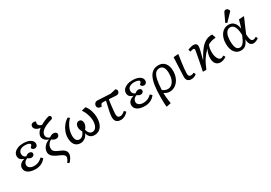

<svg xmlns="http://www.w3.org/2000/svg" viewBox="40 -2067 5151 3650"><g transform="rotate(-30 2616.0 -241.5)"><path d="M285 14Q179 14 119.5 -24.5Q60 -63 60 -132Q60 -179 93 -213Q126 -247 186 -263V-265Q134 -282 110.5 -309Q87 -336 87 -380Q87 -425 116.5 -459Q146 -493 197 -512.5Q248 -532 314 -532Q411 -532 469 -497Q527 -462 527 -403Q527 -373 509 -353.5Q491 -334 464 -334Q416 -334 397 -380Q420 -404 428.5 -416Q437 -428 437 -437Q437 -457 406 -469.5Q375 -482 324 -482Q259 -482 219.5 -453Q180 -424 180 -374Q180 -342 197.5 -318Q215 -294 246 -286Q262 -302 282.5 -311.5Q303 -321 321 -321Q348 -321 366.5 -307Q385 -293 385 -272Q385 -247 366.5 -230.5Q348 -214 321 -214Q281 -214 245 -247Q206 -236 182 -207Q158 -178 158 -142Q158 -103 193.5 -78Q229 -53 284 -53Q339 -53 381 -71Q423 -89 469 -132L506 -95Q468 -43 410 -14.5Q352 14 285 14Z M893 234 855 210Q876 186 890.5 156.5Q905 127 905 108Q905 80 880.5 58Q856 36 798 12Q702 -28 662 -67Q622 -106 622 -161Q622 -201 642 -238.5Q662 -276 697.5 -305Q733 -334 777 -348V-350Q725 -367 694.5 -400.5Q664 -434 664 -475Q664 -512 687.5 -550.5Q711 -589 752 -620Q696 -624 659 -652Q622 -680 622 -719Q622 -748 640 -764.5Q658 -781 691 -781Q720 -781 735 -769Q731 -753 729 -744Q727 -735 727 -725Q727 -700 749 -680Q771 -660 805 -655Q842 -678 892.5 -700Q943 -722 983 -732Q1004 -737 1019.5 -726Q1035 -715 1035 -695Q1035 -682 1028.5 -670.5Q1022 -659 1011 -656Q872 -616 807 -568Q742 -520 742 -457Q742 -428 762.5 -404Q783 -380 815 -372Q867 -409 907 -409Q937 -409 957.5 -394Q978 -379 978 -357Q978 -328 957.5 -309Q937 -290 905 -290Q860 -290 815 -328Q771 -309 745.5 -270Q720 -231 720 -184Q720 -146 746 -119Q772 -92 831 -68Q888 -45 919.5 -24Q951 -3 964 21.5Q977 46 977 81Q977 112 953.5 155Q930 198 893 234Z M1271 14Q1189 14 1145.5 -40Q1102 -94 1102 -195Q1102 -263 1126.5 -327.5Q1151 -392 1194.5 -445.5Q1238 -499 1296 -532L1330 -504Q1265 -439 1229.5 -357.5Q1194 -276 1194 -190Q1194 -126 1217 -92.5Q1240 -59 1283 -59Q1359 -59 1404 -164Q1369 -221 1369 -270Q1369 -316 1390.5 -343.5Q1412 -371 1447 -371Q1479 -371 1498 -348Q1517 -325 1517 -285Q1517 -256 1503 -224Q1489 -192 1464 -164Q1493 -59 1568 -59Q1621 -59 1652 -109Q1683 -159 1683 -243Q1683 -286 1671.5 -334Q1660 -382 1639.5 -428.5Q1619 -475 1592 -510L1681 -532L1692 -527Q1733 -472 1755.5 -400.5Q1778 -329 1778 -258Q1778 -132 1723.5 -59Q1669 14 1575 14Q1462 14 1432 -104H1429Q1419 -71 1394.5 -44.5Q1370 -18 1337.5 -2Q1305 14 1271 14Z M2152 14Q2024 14 2024 -118Q2024 -157 2039.5 -236.5Q2055 -316 2086 -446Q2067 -448 2047.5 -448.5Q2028 -449 2012 -449Q1984 -449 1972 -420L1960 -388Q1917 -387 1892.5 -404Q1868 -421 1868 -453Q1868 -488 1890 -509.5Q1912 -531 1946 -531L2228 -516L2349 -544Q2378 -522 2378 -497Q2378 -468 2359 -450Q2340 -432 2310 -432Q2294 -432 2246 -435.5Q2198 -439 2145 -442Q2136 -379 2128.5 -317.5Q2121 -256 2116.5 -207.5Q2112 -159 2112 -133Q2112 -91 2128 -72Q2144 -53 2178 -53Q2221 -53 2282 -107L2316 -72Q2285 -32 2241.5 -9Q2198 14 2152 14Z M2683 14Q2577 14 2517.5 -24.5Q2458 -63 2458 -132Q2458 -179 2491 -213Q2524 -247 2584 -263V-265Q2532 -282 2508.5 -309Q2485 -336 2485 -380Q2485 -425 2514.5 -459Q2544 -493 2595 -512.5Q2646 -532 2712 -532Q2809 -532 2867 -497Q2925 -462 2925 -403Q2925 -373 2907 -353.5Q2889 -334 2862 -334Q2814 -334 2795 -380Q2818 -404 2826.5 -416Q2835 -428 2835 -437Q2835 -457 2804 -469.5Q2773 -482 2722 -482Q2657 -482 2617.5 -453Q2578 -424 2578 -374Q2578 -342 2595.5 -318Q2613 -294 2644 -286Q2660 -302 2680.5 -311.5Q2701 -321 2719 -321Q2746 -321 2764.5 -307Q2783 -293 2783 -272Q2783 -247 2764.5 -230.5Q2746 -214 2719 -214Q2679 -214 2643 -247Q2604 -236 2580 -207Q2556 -178 2556 -142Q2556 -103 2591.5 -78Q2627 -53 2682 -53Q2737 -53 2779 -71Q2821 -89 2867 -132L2904 -95Q2866 -43 2808 -14.5Q2750 14 2683 14Z M3034 230 3025 225Q3023 196 3021.5 174.5Q3020 153 3019.5 131.5Q3019 110 3018.5 81.5Q3018 53 3018 11Q3018 -272 3081 -402Q3144 -532 3281 -532Q3373 -532 3424 -469.5Q3475 -407 3475 -296Q3475 -208 3442 -137.5Q3409 -67 3352.5 -26.5Q3296 14 3224 14Q3194 14 3166.5 5Q3139 -4 3105 -25H3104Q3104 8 3107.5 50Q3111 92 3116.5 134.5Q3122 177 3128 210ZM3219 -48Q3267 -48 3304.5 -79.5Q3342 -111 3363 -166.5Q3384 -222 3384 -293Q3384 -473 3273 -473Q3219 -473 3184 -435Q3149 -397 3130.5 -313Q3112 -229 3106 -91Q3129 -72 3159.5 -60Q3190 -48 3219 -48Z M3700 14Q3648 14 3620.5 -14Q3593 -42 3593 -94Q3593 -97 3592 -80.5Q3591 -64 3590 -36Q3590 -36 3590 -36Q3590 -36 3590 -36Q3588 0 3586 49.5Q3584 99 3581.5 149.5Q3579 200 3577 242Q3575 284 3574 306.5Q3573 329 3573.5 322Q3574 315 3576 268Q3578 221 3582.5 124Q3587 27 3594.5 -131Q3602 -289 3612 -519L3708 -527L3720 -522Q3706 -436 3695 -359Q3684 -282 3678.5 -221.5Q3673 -161 3673 -124Q3673 -86 3686 -70Q3699 -54 3731 -54Q3759 -54 3794 -73L3816 -32Q3770 14 3700 14Z M4342 14Q4276 14 4239.5 -30Q4203 -74 4203 -153Q4203 -244 4252 -342Q4211 -300 4181.5 -265Q4152 -230 4128.5 -194Q4105 -158 4082.5 -111.5Q4060 -65 4032 0H3956Q3980 -118 3999 -213.5Q4018 -309 4028.5 -369Q4039 -429 4039 -438Q4039 -466 4009 -466Q3985 -466 3945 -450L3926 -499Q3958 -514 3991.5 -523Q4025 -532 4052 -532Q4089 -532 4109.5 -513.5Q4130 -495 4130 -463Q4130 -439 4114.5 -369.5Q4099 -300 4070 -193L4073 -192Q4138 -315 4198.5 -389.5Q4259 -464 4323 -496.5Q4387 -529 4462 -526L4489 -451L4484 -440Q4438 -438 4398 -426.5Q4358 -415 4316 -392Q4286 -335 4286 -237Q4286 -184 4299 -141.5Q4312 -99 4334 -74Q4356 -49 4383 -49Q4397 -49 4414.5 -56Q4432 -63 4445 -73L4470 -34Q4446 -14 4409.5 0Q4373 14 4342 14Z M4789 14Q4702 14 4651 -54.5Q4600 -123 4600 -240Q4600 -327 4628 -392.5Q4656 -458 4706 -495Q4756 -532 4822 -532Q4895 -532 4940 -484Q4985 -436 4996 -347H4997Q5005 -373 5012.5 -396Q5020 -419 5028 -448Q5036 -477 5047 -519L5149 -527L5160 -522Q5138 -472 5114 -416.5Q5090 -361 5067 -307.5Q5044 -254 5025 -209L5024 -186Q5031 -108 5046 -78.5Q5061 -49 5094 -49Q5123 -49 5156 -73L5181 -34Q5153 -12 5122 1Q5091 14 5063 14Q5016 14 4990.5 -22.5Q4965 -59 4964 -128H4963Q4930 -52 4889.5 -19Q4849 14 4789 14ZM4799 -46Q4841 -46 4877.5 -90.5Q4914 -135 4952 -233L4950 -267Q4938 -473 4825 -473Q4764 -473 4730.5 -412.5Q4697 -352 4697 -242Q4697 -142 4722 -94Q4747 -46 4799 -46ZM4824 -574 4788 -591 4868 -762Q4881 -789 4891.5 -798Q4902 -807 4921 -807Q4943 -807 4957.5 -795Q4972 -783 4983 -754V-739Z"/></g></svg>

Font: Literata 7pt
Style: Italic
Weight: 400
Italic angle: -2°
Designer: Latin by Veronika Burian and Jose Scaglione. Greek by Irene Vlachou. Cyrillic by Vera Evstafieva
Foundry: TypeTogether
Version: Version 3.002